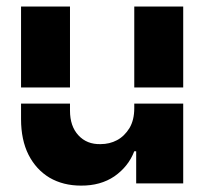

<svg xmlns="http://www.w3.org/2000/svg" viewBox="-20 -566 629 592"><path d="M229.5 6.3Q174.8 6.3 132.8 -18.1Q91.3 -43 67.9 -88.9Q44.9 -134.8 44.9 -198.7V-246.6H195.8V-225.1Q195.8 -176.8 221.7 -148.9Q247.6 -120.6 290 -121.6Q317.9 -121.6 340.8 -133.8Q363.8 -146 379.4 -171.4Q394 -196.3 394 -232.4V-246.6H544.9V-0.5H399.9V-99.6H394Q376 -52.7 333 -22.5Q290 6.8 229.5 6.3ZM44.9 -296.4V-545.9H195.8V-296.4ZM394 -296.4V-545.9H544.9V-296.4Z"/></svg>

Font: Inter Tight Stencil
Style: Bold
Weight: 700
Designer: Rasmus Andersson
Foundry: rsms
Version: Version 3.004;Glyphs 3.1.2 (3151)